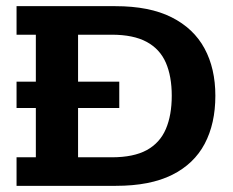

<svg xmlns="http://www.w3.org/2000/svg" viewBox="-20 -603 756 623"><path d="M33.7 -252.6V-338.1H96.3V-490.4H33.7V-583H354.5Q465.2 -583 536.8 -546.9Q608.5 -510.8 643.6 -445.8Q678.8 -380.8 678.8 -292.3Q678.8 -202.2 644.3 -136.7Q609.7 -71.2 538.5 -35.6Q467.2 0 356 0H33.7V-92.6H96.3V-252.6ZM233.3 -92.6H342.4Q413.6 -92.6 456.3 -116Q498.9 -139.5 518.1 -184.3Q537.3 -229.1 537.3 -292.3Q537.3 -355.4 518.1 -399.6Q498.9 -443.8 455.9 -467.1Q412.9 -490.4 342.4 -490.4H233.3V-338.1H367V-252.6H233.3Z"/></svg>

Font: Rokkitt SemiBold
Style: Regular
Weight: 600
Designer: Vernon Adams
Foundry: Vernon Adams
Version: Version 3.103